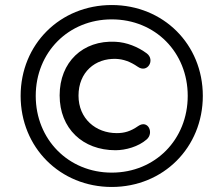

<svg xmlns="http://www.w3.org/2000/svg" viewBox="-20 -717 855 763"><path d="M424 26C629 26 786 -131 786 -336C786 -541 629 -697 424 -697C219 -697 62 -541 62 -336C62 -131 219 26 424 26ZM424 -31C252 -31 122 -163 122 -336C122 -509 252 -640 424 -640C597 -640 726 -509 726 -336C726 -163 597 -31 424 -31ZM439 -120C479 -120 530 -134 563 -163C593 -189 568 -243 529 -216C499 -195 474 -188 444 -188C361 -188 292 -245 292 -337C292 -430 358 -486 441 -483C470 -482 498 -472 527 -452C566 -424 598 -479 563 -505C528 -531 483 -549 439 -551C309 -558 217 -470 217 -338C217 -206 309 -120 439 -120Z"/></svg>

Font: SN Pro Medium
Style: Italic
Weight: 400
Italic angle: -9°
Designer: Tobias Whetton
Foundry: Supernotes
Version: Version 1.001;Glyphs 3.2 (3249)